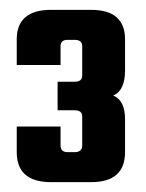

<svg xmlns="http://www.w3.org/2000/svg" viewBox="-20 -656 297 390"><path d="M103 -562V-524H14V-576Q14 -636 84 -636H165Q234 -636 234 -576V-513Q234 -472 210 -462Q234 -452 234 -414V-347Q234 -286 165 -286H84Q14 -286 14 -347V-399H103V-361Q103 -347 117 -347H132Q147 -347 147 -361V-419Q147 -432 132 -432H97V-490H132Q147 -490 147 -503V-562Q147 -575 132 -575H117Q103 -575 103 -562Z"/></svg>

Font: Teko SemiBold
Style: Regular
Weight: 600
Designer: Manushi Parikh, Jonny Pinhorn
Foundry: Indian Type Foundry
Version: Version 1.106;PS 1.0;hotconv 1.0.78;makeotf.lib2.5.61930; tt